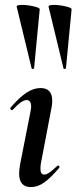

<svg xmlns="http://www.w3.org/2000/svg" viewBox="-20 -754 312 783"><path d="M58 -47Q58 -62 63 -89L104 -297Q107 -311 107 -320Q107 -333 102 -339.5Q97 -346 89 -346Q68 -346 32 -306Q31 -305 29 -305Q25 -305 23 -308.5Q21 -312 23 -315Q59 -357 88 -376Q117 -395 145 -395Q193 -395 193 -343Q193 -326 189 -309L147 -89Q145 -80 145 -66Q145 -42 160 -42Q170 -42 182.5 -51Q195 -60 213 -77Q215 -79 217 -79Q220 -79 222 -75.5Q224 -72 221 -69Q187 -29 160.5 -10Q134 9 106 9Q58 9 58 -47ZM70 -734Q92 -734 117.5 -728Q143 -722 142 -716L119 -476Q119 -474 114.5 -473Q110 -472 109 -475L48 -727Q47 -734 70 -734ZM200 -734Q222 -734 247.5 -728Q273 -722 272 -716L249 -476Q249 -474 244.5 -473Q240 -472 239 -475L178 -727Q177 -734 200 -734Z"/></svg>

Font: Cormorant Garamond
Style: Bold Italic
Weight: 700
Italic angle: -10°
Designer: Christian Thalmann (Catharsis Fonts)
Foundry: Catharsis Fonts
Version: Version 4.000